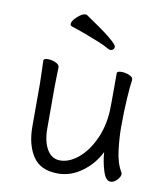

<svg xmlns="http://www.w3.org/2000/svg" viewBox="-82 -782 754 869"><g transform="rotate(10 295.0 -347.5)"><path d="M380 -574Q375 -574 369 -577Q349 -589 318 -601.5Q287 -614 265.5 -622Q244 -630 233 -634L189 -649Q182 -652 182 -659Q182 -673 204 -693Q226 -713 241 -713Q245 -713 247 -712Q397 -612 397 -591Q397 -584 392 -579Q387 -574 380 -574ZM488 -237Q488 -191 495 -132.5Q502 -74 526 -35Q527 -33 527 -29Q527 -17 513 -2Q499 13 483 13Q461 13 448 -28.5Q435 -70 432 -114Q404 -57 352.5 -19.5Q301 18 242 18Q162 18 127 -35Q92 -88 92 -171V-368L91 -406L89 -474Q89 -484 109 -484Q127 -484 144.5 -476Q162 -468 162 -456Q162 -435 161 -419L160 -368V-175Q160 -115 181.5 -78.5Q203 -42 242 -42Q283 -42 324 -75.5Q365 -109 393 -168.5Q421 -228 425 -301Q426 -322 426 -395V-475Q426 -485 447 -485Q465 -485 482.5 -477.5Q500 -470 500 -459V-457Q496 -433 492 -373Q488 -313 488 -237Z"/></g></svg>

Font: Iansui
Style: Regular
Weight: 400
Designer: But Ko / Fontworks Inc.
Foundry: zi-hi.com / Fontworks Inc.
Version: Version 1.002